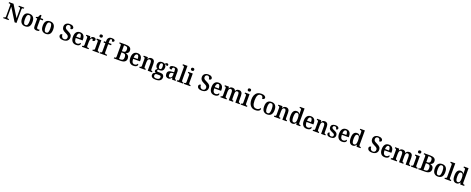

<svg xmlns="http://www.w3.org/2000/svg" viewBox="422 -4283 19725 8034"><g transform="rotate(20 10284.5 -265.5)"><path d="M29 0V-48H55Q81 -48 98.5 -59.5Q116 -71 116 -116V-602Q116 -644 98.5 -655Q81 -666 57 -666H29V-714H228L553 -188V-602Q553 -643 535.5 -654.5Q518 -666 494 -666H466V-714H705V-666H678Q653 -666 636 -654Q619 -642 619 -598V0H535L181 -567V-116Q181 -71 198 -59.5Q215 -48 240 -48H269V0Z M1002 10Q894 10 832 -59Q770 -128 770 -269Q770 -410 829.5 -479Q889 -548 1005 -548Q1113 -548 1174.5 -479Q1236 -410 1236 -269Q1236 -128 1176.5 -59Q1117 10 1002 10ZM1004 -48Q1063 -48 1086.5 -104Q1110 -160 1110 -269Q1110 -379 1086 -434Q1062 -489 1003 -489Q944 -489 920.5 -434Q897 -379 897 -269Q897 -160 921 -104Q945 -48 1004 -48Z M1509 10Q1443 10 1407.5 -24.5Q1372 -59 1372 -147V-476H1302V-520Q1329 -521 1351 -532Q1373 -543 1387 -559Q1402 -575 1412 -599Q1422 -623 1429 -659H1496V-536H1616V-476H1496V-152Q1496 -103 1511.5 -81Q1527 -59 1559 -59Q1577 -59 1593 -61Q1609 -63 1624 -67V-11Q1610 -4 1579.5 3Q1549 10 1509 10Z M1922 10Q1814 10 1752 -59Q1690 -128 1690 -269Q1690 -410 1749.5 -479Q1809 -548 1925 -548Q2033 -548 2094.5 -479Q2156 -410 2156 -269Q2156 -128 2096.5 -59Q2037 10 1922 10ZM1924 -48Q1983 -48 2006.5 -104Q2030 -160 2030 -269Q2030 -379 2006 -434Q1982 -489 1923 -489Q1864 -489 1840.5 -434Q1817 -379 1817 -269Q1817 -160 1841 -104Q1865 -48 1924 -48Z M2706 10Q2629 10 2583 -9.5Q2537 -29 2516.5 -61Q2496 -93 2496 -129Q2496 -171 2523 -191Q2550 -211 2588 -211Q2590 -133 2625 -88.5Q2660 -44 2718 -44Q2775 -44 2806.5 -76Q2838 -108 2838 -160Q2838 -214 2800.5 -246.5Q2763 -279 2685 -314Q2592 -355 2552.5 -406Q2513 -457 2513 -534Q2513 -592 2542 -635Q2571 -678 2620.5 -701Q2670 -724 2733 -724Q2829 -724 2876.5 -689Q2924 -654 2924 -609Q2924 -575 2899 -555Q2874 -535 2824 -535Q2824 -566 2813.5 -597Q2803 -628 2780.5 -648.5Q2758 -669 2721 -669Q2677 -669 2649.5 -641.5Q2622 -614 2622 -566Q2622 -533 2635 -508Q2648 -483 2680.5 -460.5Q2713 -438 2772 -412Q2863 -371 2905.5 -323Q2948 -275 2948 -199Q2948 -135 2918 -88Q2888 -41 2834 -15.5Q2780 10 2706 10Z M3269 10Q3156 10 3096.5 -62Q3037 -134 3037 -264Q3037 -405 3095 -476.5Q3153 -548 3260 -548Q3357 -548 3413 -487Q3469 -426 3469 -307V-260H3163Q3165 -154 3198.5 -106Q3232 -58 3294 -58Q3342 -58 3374.5 -81Q3407 -104 3424 -136Q3434 -131 3441 -120.5Q3448 -110 3448 -95Q3448 -71 3429 -46.5Q3410 -22 3370.5 -6Q3331 10 3269 10ZM3344 -318Q3344 -396 3325 -442.5Q3306 -489 3261 -489Q3217 -489 3192 -445Q3167 -401 3165 -318Z M3533 0V-48H3536Q3568 -48 3588.5 -60.5Q3609 -73 3609 -120V-420Q3609 -464 3589.5 -476Q3570 -488 3539 -488H3536V-536H3710L3728 -443H3732Q3751 -490 3779.5 -518.5Q3808 -547 3865 -547Q3917 -547 3942 -526Q3967 -505 3967 -468Q3967 -429 3940 -407Q3913 -385 3860 -385Q3860 -426 3850 -446Q3840 -466 3814 -466Q3790 -466 3774.5 -447Q3759 -428 3750 -399Q3741 -370 3737 -338Q3733 -306 3733 -280V-115Q3733 -71 3753 -59.5Q3773 -48 3801 -48H3829V0Z M4137 -632Q4107 -632 4086.5 -647.5Q4066 -663 4066 -698Q4066 -734 4086.5 -749Q4107 -764 4137 -764Q4166 -764 4187 -749Q4208 -734 4208 -698Q4208 -663 4187 -647.5Q4166 -632 4137 -632ZM3999 0V-48H4010Q4036 -48 4057.5 -60Q4079 -72 4079 -115V-422Q4079 -464 4058 -476Q4037 -488 4011 -488H4001V-536H4203V-118Q4203 -73 4224.5 -60.5Q4246 -48 4272 -48H4284V0Z M4318 0V-48H4336Q4352 -48 4368 -52.5Q4384 -57 4394.5 -71.5Q4405 -86 4405 -116V-477H4322V-536H4405V-579Q4405 -670 4450.5 -720Q4496 -770 4588 -770Q4671 -770 4701 -749Q4731 -728 4731 -698Q4731 -669 4707 -652.5Q4683 -636 4634 -636Q4634 -654 4629.5 -673Q4625 -692 4614 -705Q4603 -718 4583 -718Q4554 -718 4541.5 -688Q4529 -658 4529 -593V-536H4658V-477H4529V-116Q4529 -86 4539.5 -71.5Q4550 -57 4566 -52.5Q4582 -48 4598 -48H4639V0Z M4952 0V-48H4981Q5006 -48 5022.5 -60.5Q5039 -73 5039 -115V-601Q5039 -643 5021.5 -654.5Q5004 -666 4980 -666H4952V-714H5220Q5348 -714 5412.5 -671Q5477 -628 5477 -536Q5477 -469 5442.5 -433Q5408 -397 5356 -380V-375Q5422 -362 5463.5 -317Q5505 -272 5505 -195Q5505 0 5247 0ZM5215 -402Q5285 -402 5312.5 -433Q5340 -464 5340 -533Q5340 -604 5310.5 -631Q5281 -658 5214 -658H5168V-402ZM5241 -56Q5308 -56 5337.5 -87.5Q5367 -119 5367 -198Q5367 -273 5339.5 -309.5Q5312 -346 5242 -346H5168V-56Z M5825 10Q5712 10 5652.5 -62Q5593 -134 5593 -264Q5593 -405 5651 -476.5Q5709 -548 5816 -548Q5913 -548 5969 -487Q6025 -426 6025 -307V-260H5719Q5721 -154 5754.5 -106Q5788 -58 5850 -58Q5898 -58 5930.5 -81Q5963 -104 5980 -136Q5990 -131 5997 -120.5Q6004 -110 6004 -95Q6004 -71 5985 -46.5Q5966 -22 5926.5 -6Q5887 10 5825 10ZM5900 -318Q5900 -396 5881 -442.5Q5862 -489 5817 -489Q5773 -489 5748 -445Q5723 -401 5721 -318Z M6088 0V-48H6093Q6124 -48 6144.5 -60Q6165 -72 6165 -118V-422Q6165 -465 6146 -476.5Q6127 -488 6096 -488H6092V-536H6274L6285 -460H6290Q6316 -513 6351 -530.5Q6386 -548 6433 -548Q6506 -548 6546.5 -501.5Q6587 -455 6587 -353V-119Q6587 -72 6603.5 -60Q6620 -48 6651 -48H6655V0H6463V-337Q6463 -401 6445 -437Q6427 -473 6382 -473Q6347 -473 6326.5 -450.5Q6306 -428 6297.5 -392Q6289 -356 6289 -314V-114Q6289 -71 6308 -59.5Q6327 -48 6358 -48H6362V0Z M6898 239Q6792 239 6740 202Q6688 165 6688 97Q6688 42 6722 11.5Q6756 -19 6810 -26Q6787 -36 6767 -56Q6747 -76 6747 -110Q6747 -142 6768 -165.5Q6789 -189 6823 -210Q6782 -226 6756 -266.5Q6730 -307 6730 -363Q6730 -450 6776.5 -499Q6823 -548 6920 -548Q6954 -548 6982.5 -538.5Q7011 -529 7030 -516Q7049 -537 7072 -554.5Q7095 -572 7126 -572Q7157 -572 7172 -555.5Q7187 -539 7187 -517Q7187 -495 7174 -478Q7161 -461 7128 -461Q7128 -479 7118.5 -490.5Q7109 -502 7095 -502Q7085 -502 7076 -498.5Q7067 -495 7060 -489Q7078 -468 7090.5 -437.5Q7103 -407 7103 -365Q7103 -289 7058.5 -239.5Q7014 -190 6920 -190Q6909 -190 6892.5 -191.5Q6876 -193 6867 -195Q6853 -187 6842 -172.5Q6831 -158 6831 -138Q6831 -101 6882 -101H6989Q7079 -101 7119.5 -60Q7160 -19 7160 48Q7160 137 7095.5 188Q7031 239 6898 239ZM6917 -244Q6959 -244 6974.5 -275Q6990 -306 6990 -365Q6990 -426 6974 -459.5Q6958 -493 6917 -493Q6876 -493 6859.5 -459Q6843 -425 6843 -364Q6843 -306 6860 -275Q6877 -244 6917 -244ZM6900 184Q6987 184 7023 154.5Q7059 125 7059 75Q7059 37 7038.5 22Q7018 7 6978 7H6876Q6855 7 6834.5 14Q6814 21 6800.5 39.5Q6787 58 6787 93Q6787 136 6814 160Q6841 184 6900 184Z M7381 10Q7320 10 7278 -29.5Q7236 -69 7236 -152Q7236 -232 7288 -270.5Q7340 -309 7445 -313L7522 -316V-373Q7522 -427 7509.5 -459.5Q7497 -492 7453 -492Q7412 -492 7397.5 -461.5Q7383 -431 7383 -383Q7329 -383 7302 -398.5Q7275 -414 7275 -448Q7275 -483 7299.5 -505Q7324 -527 7366 -537.5Q7408 -548 7459 -548Q7552 -548 7599 -509Q7646 -470 7646 -376V-119Q7646 -78 7658.5 -63Q7671 -48 7702 -48H7706V0H7548L7530 -77H7522Q7502 -49 7483.5 -30Q7465 -11 7441 -0.5Q7417 10 7381 10ZM7423 -55Q7468 -55 7495 -92.5Q7522 -130 7522 -191V-269L7475 -266Q7412 -262 7387.5 -232.5Q7363 -203 7363 -147Q7363 -55 7423 -55Z M7754 0V-48H7765Q7791 -48 7812.5 -60.5Q7834 -73 7834 -118V-648Q7834 -676 7823 -689.5Q7812 -703 7796 -707.5Q7780 -712 7765 -712H7754V-760H7958V-118Q7958 -73 7979.5 -60.5Q8001 -48 8027 -48H8039V0Z M8209 -632Q8179 -632 8158.5 -647.5Q8138 -663 8138 -698Q8138 -734 8158.5 -749Q8179 -764 8209 -764Q8238 -764 8259 -749Q8280 -734 8280 -698Q8280 -663 8259 -647.5Q8238 -632 8209 -632ZM8071 0V-48H8082Q8108 -48 8129.5 -60Q8151 -72 8151 -115V-422Q8151 -464 8130 -476Q8109 -488 8083 -488H8073V-536H8275V-118Q8275 -73 8296.5 -60.5Q8318 -48 8344 -48H8356V0Z M8873 10Q8796 10 8750 -9.5Q8704 -29 8683.5 -61Q8663 -93 8663 -129Q8663 -171 8690 -191Q8717 -211 8755 -211Q8757 -133 8792 -88.5Q8827 -44 8885 -44Q8942 -44 8973.5 -76Q9005 -108 9005 -160Q9005 -214 8967.5 -246.5Q8930 -279 8852 -314Q8759 -355 8719.5 -406Q8680 -457 8680 -534Q8680 -592 8709 -635Q8738 -678 8787.5 -701Q8837 -724 8900 -724Q8996 -724 9043.5 -689Q9091 -654 9091 -609Q9091 -575 9066 -555Q9041 -535 8991 -535Q8991 -566 8980.5 -597Q8970 -628 8947.5 -648.5Q8925 -669 8888 -669Q8844 -669 8816.5 -641.5Q8789 -614 8789 -566Q8789 -533 8802 -508Q8815 -483 8847.5 -460.5Q8880 -438 8939 -412Q9030 -371 9072.5 -323Q9115 -275 9115 -199Q9115 -135 9085 -88Q9055 -41 9001 -15.5Q8947 10 8873 10Z M9436 10Q9323 10 9263.5 -62Q9204 -134 9204 -264Q9204 -405 9262 -476.5Q9320 -548 9427 -548Q9524 -548 9580 -487Q9636 -426 9636 -307V-260H9330Q9332 -154 9365.5 -106Q9399 -58 9461 -58Q9509 -58 9541.5 -81Q9574 -104 9591 -136Q9601 -131 9608 -120.5Q9615 -110 9615 -95Q9615 -71 9596 -46.5Q9577 -22 9537.5 -6Q9498 10 9436 10ZM9511 -318Q9511 -396 9492 -442.5Q9473 -489 9428 -489Q9384 -489 9359 -445Q9334 -401 9332 -318Z M9699 0V-48H9706Q9737 -48 9756.5 -60Q9776 -72 9776 -118V-423Q9776 -466 9757.5 -478Q9739 -490 9708 -490H9705V-536H9884L9896 -460H9901Q9927 -513 9961.5 -530.5Q9996 -548 10044 -548Q10093 -548 10128.5 -527.5Q10164 -507 10181 -459H10188Q10213 -512 10250.5 -530Q10288 -548 10335 -548Q10407 -548 10448 -501.5Q10489 -455 10489 -353V-119Q10489 -72 10506 -60Q10523 -48 10554 -48H10557V0H10365V-337Q10365 -401 10347 -436.5Q10329 -472 10284 -472Q10251 -472 10231.5 -452Q10212 -432 10203.5 -399Q10195 -366 10195 -327V-119Q10195 -72 10212 -60Q10229 -48 10260 -48H10263V0H10072V-337Q10072 -401 10054 -436.5Q10036 -472 9991 -472Q9957 -472 9937.5 -450Q9918 -428 9909 -392Q9900 -356 9900 -314V-114Q9900 -71 9919.5 -59.5Q9939 -48 9970 -48H9973V0Z M10737 -632Q10707 -632 10686.5 -647.5Q10666 -663 10666 -698Q10666 -734 10686.5 -749Q10707 -764 10737 -764Q10766 -764 10787 -749Q10808 -734 10808 -698Q10808 -663 10787 -647.5Q10766 -632 10737 -632ZM10599 0V-48H10610Q10636 -48 10657.5 -60Q10679 -72 10679 -115V-422Q10679 -464 10658 -476Q10637 -488 10611 -488H10601V-536H10803V-118Q10803 -73 10824.5 -60.5Q10846 -48 10872 -48H10884V0Z M11257 10Q11155 10 11086.5 -36Q11018 -82 10984 -164.5Q10950 -247 10950 -358Q10950 -467 10985 -549.5Q11020 -632 11089.5 -678Q11159 -724 11262 -724Q11364 -724 11415.5 -690.5Q11467 -657 11467 -609Q11467 -575 11439.5 -553Q11412 -531 11363 -531Q11363 -563 11353 -594Q11343 -625 11319.5 -645Q11296 -665 11256 -665Q11164 -665 11126.5 -584.5Q11089 -504 11089 -358Q11089 -214 11132 -137.5Q11175 -61 11277 -61Q11323 -61 11355.5 -74.5Q11388 -88 11410.5 -109.5Q11433 -131 11449 -154Q11465 -141 11465 -113Q11465 -87 11445 -58.5Q11425 -30 11379.5 -10Q11334 10 11257 10Z M11781 10Q11673 10 11611 -59Q11549 -128 11549 -269Q11549 -410 11608.5 -479Q11668 -548 11784 -548Q11892 -548 11953.5 -479Q12015 -410 12015 -269Q12015 -128 11955.5 -59Q11896 10 11781 10ZM11783 -48Q11842 -48 11865.5 -104Q11889 -160 11889 -269Q11889 -379 11865 -434Q11841 -489 11782 -489Q11723 -489 11699.5 -434Q11676 -379 11676 -269Q11676 -160 11700 -104Q11724 -48 11783 -48Z M12083 0V-48H12088Q12119 -48 12139.5 -60Q12160 -72 12160 -118V-422Q12160 -465 12141 -476.5Q12122 -488 12091 -488H12087V-536H12269L12280 -460H12285Q12311 -513 12346 -530.5Q12381 -548 12428 -548Q12501 -548 12541.5 -501.5Q12582 -455 12582 -353V-119Q12582 -72 12598.5 -60Q12615 -48 12646 -48H12650V0H12458V-337Q12458 -401 12440 -437Q12422 -473 12377 -473Q12342 -473 12321.5 -450.5Q12301 -428 12292.5 -392Q12284 -356 12284 -314V-114Q12284 -71 12303 -59.5Q12322 -48 12353 -48H12357V0Z M12909 10Q12818 10 12769 -56.5Q12720 -123 12720 -267Q12720 -412 12769 -479.5Q12818 -547 12909 -547Q12961 -547 12994 -523.5Q13027 -500 13047 -464H13053Q13050 -490 13049 -521Q13048 -552 13048 -578V-647Q13048 -690 13025.5 -701Q13003 -712 12972 -712H12965V-760H13172V-119Q13172 -73 13193.5 -60.5Q13215 -48 13246 -48H13253V0H13078L13059 -84H13053Q13032 -41 12998 -15.5Q12964 10 12909 10ZM12942 -58Q13002 -58 13025 -111Q13048 -164 13048 -268Q13048 -370 13025 -425Q13002 -480 12942 -480Q12890 -480 12868 -425Q12846 -370 12846 -267Q12846 -162 12868 -110Q12890 -58 12942 -58Z M13545 10Q13432 10 13372.5 -62Q13313 -134 13313 -264Q13313 -405 13371 -476.5Q13429 -548 13536 -548Q13633 -548 13689 -487Q13745 -426 13745 -307V-260H13439Q13441 -154 13474.5 -106Q13508 -58 13570 -58Q13618 -58 13650.5 -81Q13683 -104 13700 -136Q13710 -131 13717 -120.5Q13724 -110 13724 -95Q13724 -71 13705 -46.5Q13686 -22 13646.5 -6Q13607 10 13545 10ZM13620 -318Q13620 -396 13601 -442.5Q13582 -489 13537 -489Q13493 -489 13468 -445Q13443 -401 13441 -318Z M13808 0V-48H13813Q13844 -48 13864.5 -60Q13885 -72 13885 -118V-422Q13885 -465 13866 -476.5Q13847 -488 13816 -488H13812V-536H13994L14005 -460H14010Q14036 -513 14071 -530.5Q14106 -548 14153 -548Q14226 -548 14266.5 -501.5Q14307 -455 14307 -353V-119Q14307 -72 14323.5 -60Q14340 -48 14371 -48H14375V0H14183V-337Q14183 -401 14165 -437Q14147 -473 14102 -473Q14067 -473 14046.5 -450.5Q14026 -428 14017.5 -392Q14009 -356 14009 -314V-114Q14009 -71 14028 -59.5Q14047 -48 14078 -48H14082V0Z M14609 10Q14518 10 14475 -20Q14432 -50 14432 -101Q14432 -129 14444.5 -144.5Q14457 -160 14475 -166Q14493 -172 14509 -172Q14509 -114 14535 -78.5Q14561 -43 14611 -43Q14659 -43 14682 -65.5Q14705 -88 14705 -122Q14705 -157 14681 -178Q14657 -199 14594 -225Q14517 -257 14479.5 -293Q14442 -329 14442 -396Q14442 -471 14494 -509Q14546 -547 14632 -547Q14712 -547 14749 -518.5Q14786 -490 14786 -453Q14786 -423 14766 -406.5Q14746 -390 14703 -390Q14703 -440 14681.5 -467.5Q14660 -495 14619 -495Q14583 -495 14561.5 -476.5Q14540 -458 14540 -425Q14540 -401 14551 -385Q14562 -369 14588 -354Q14614 -339 14660 -321Q14728 -293 14766 -256.5Q14804 -220 14804 -156Q14804 -77 14752.5 -33.5Q14701 10 14609 10Z M15118 10Q15005 10 14945.5 -62Q14886 -134 14886 -264Q14886 -405 14944 -476.5Q15002 -548 15109 -548Q15206 -548 15262 -487Q15318 -426 15318 -307V-260H15012Q15014 -154 15047.5 -106Q15081 -58 15143 -58Q15191 -58 15223.5 -81Q15256 -104 15273 -136Q15283 -131 15290 -120.5Q15297 -110 15297 -95Q15297 -71 15278 -46.5Q15259 -22 15219.5 -6Q15180 10 15118 10ZM15193 -318Q15193 -396 15174 -442.5Q15155 -489 15110 -489Q15066 -489 15041 -445Q15016 -401 15014 -318Z M15594 10Q15503 10 15454 -56.5Q15405 -123 15405 -267Q15405 -412 15454 -479.5Q15503 -547 15594 -547Q15646 -547 15679 -523.5Q15712 -500 15732 -464H15738Q15735 -490 15734 -521Q15733 -552 15733 -578V-647Q15733 -690 15710.5 -701Q15688 -712 15657 -712H15650V-760H15857V-119Q15857 -73 15878.5 -60.5Q15900 -48 15931 -48H15938V0H15763L15744 -84H15738Q15717 -41 15683 -15.5Q15649 10 15594 10ZM15627 -58Q15687 -58 15710 -111Q15733 -164 15733 -268Q15733 -370 15710 -425Q15687 -480 15627 -480Q15575 -480 15553 -425Q15531 -370 15531 -267Q15531 -162 15553 -110Q15575 -58 15627 -58Z M16455 10Q16378 10 16332 -9.5Q16286 -29 16265.5 -61Q16245 -93 16245 -129Q16245 -171 16272 -191Q16299 -211 16337 -211Q16339 -133 16374 -88.5Q16409 -44 16467 -44Q16524 -44 16555.5 -76Q16587 -108 16587 -160Q16587 -214 16549.5 -246.5Q16512 -279 16434 -314Q16341 -355 16301.5 -406Q16262 -457 16262 -534Q16262 -592 16291 -635Q16320 -678 16369.5 -701Q16419 -724 16482 -724Q16578 -724 16625.5 -689Q16673 -654 16673 -609Q16673 -575 16648 -555Q16623 -535 16573 -535Q16573 -566 16562.5 -597Q16552 -628 16529.5 -648.5Q16507 -669 16470 -669Q16426 -669 16398.5 -641.5Q16371 -614 16371 -566Q16371 -533 16384 -508Q16397 -483 16429.5 -460.5Q16462 -438 16521 -412Q16612 -371 16654.5 -323Q16697 -275 16697 -199Q16697 -135 16667 -88Q16637 -41 16583 -15.5Q16529 10 16455 10Z M17018 10Q16905 10 16845.5 -62Q16786 -134 16786 -264Q16786 -405 16844 -476.5Q16902 -548 17009 -548Q17106 -548 17162 -487Q17218 -426 17218 -307V-260H16912Q16914 -154 16947.5 -106Q16981 -58 17043 -58Q17091 -58 17123.5 -81Q17156 -104 17173 -136Q17183 -131 17190 -120.5Q17197 -110 17197 -95Q17197 -71 17178 -46.5Q17159 -22 17119.5 -6Q17080 10 17018 10ZM17093 -318Q17093 -396 17074 -442.5Q17055 -489 17010 -489Q16966 -489 16941 -445Q16916 -401 16914 -318Z M17281 0V-48H17288Q17319 -48 17338.5 -60Q17358 -72 17358 -118V-423Q17358 -466 17339.5 -478Q17321 -490 17290 -490H17287V-536H17466L17478 -460H17483Q17509 -513 17543.5 -530.5Q17578 -548 17626 -548Q17675 -548 17710.5 -527.5Q17746 -507 17763 -459H17770Q17795 -512 17832.5 -530Q17870 -548 17917 -548Q17989 -548 18030 -501.5Q18071 -455 18071 -353V-119Q18071 -72 18088 -60Q18105 -48 18136 -48H18139V0H17947V-337Q17947 -401 17929 -436.5Q17911 -472 17866 -472Q17833 -472 17813.5 -452Q17794 -432 17785.5 -399Q17777 -366 17777 -327V-119Q17777 -72 17794 -60Q17811 -48 17842 -48H17845V0H17654V-337Q17654 -401 17636 -436.5Q17618 -472 17573 -472Q17539 -472 17519.5 -450Q17500 -428 17491 -392Q17482 -356 17482 -314V-114Q17482 -71 17501.5 -59.5Q17521 -48 17552 -48H17555V0Z M18319 -632Q18289 -632 18268.5 -647.5Q18248 -663 18248 -698Q18248 -734 18268.5 -749Q18289 -764 18319 -764Q18348 -764 18369 -749Q18390 -734 18390 -698Q18390 -663 18369 -647.5Q18348 -632 18319 -632ZM18181 0V-48H18192Q18218 -48 18239.5 -60Q18261 -72 18261 -115V-422Q18261 -464 18240 -476Q18219 -488 18193 -488H18183V-536H18385V-118Q18385 -73 18406.5 -60.5Q18428 -48 18454 -48H18466V0Z M18509 0V-48H18538Q18563 -48 18579.5 -60.5Q18596 -73 18596 -115V-601Q18596 -643 18578.5 -654.5Q18561 -666 18537 -666H18509V-714H18777Q18905 -714 18969.5 -671Q19034 -628 19034 -536Q19034 -469 18999.5 -433Q18965 -397 18913 -380V-375Q18979 -362 19020.5 -317Q19062 -272 19062 -195Q19062 0 18804 0ZM18772 -402Q18842 -402 18869.5 -433Q18897 -464 18897 -533Q18897 -604 18867.5 -631Q18838 -658 18771 -658H18725V-402ZM18798 -56Q18865 -56 18894.5 -87.5Q18924 -119 18924 -198Q18924 -273 18896.5 -309.5Q18869 -346 18799 -346H18725V-56Z M19382 10Q19274 10 19212 -59Q19150 -128 19150 -269Q19150 -410 19209.5 -479Q19269 -548 19385 -548Q19493 -548 19554.5 -479Q19616 -410 19616 -269Q19616 -128 19556.5 -59Q19497 10 19382 10ZM19384 -48Q19443 -48 19466.5 -104Q19490 -160 19490 -269Q19490 -379 19466 -434Q19442 -489 19383 -489Q19324 -489 19300.5 -434Q19277 -379 19277 -269Q19277 -160 19301 -104Q19325 -48 19384 -48Z M19678 0V-48H19689Q19715 -48 19736.5 -60.5Q19758 -73 19758 -118V-648Q19758 -676 19747 -689.5Q19736 -703 19720 -707.5Q19704 -712 19689 -712H19678V-760H19882V-118Q19882 -73 19903.5 -60.5Q19925 -48 19951 -48H19963V0Z M20211 10Q20120 10 20071 -56.5Q20022 -123 20022 -267Q20022 -412 20071 -479.5Q20120 -547 20211 -547Q20263 -547 20296 -523.5Q20329 -500 20349 -464H20355Q20352 -490 20351 -521Q20350 -552 20350 -578V-647Q20350 -690 20327.5 -701Q20305 -712 20274 -712H20267V-760H20474V-119Q20474 -73 20495.5 -60.5Q20517 -48 20548 -48H20555V0H20380L20361 -84H20355Q20334 -41 20300 -15.5Q20266 10 20211 10ZM20244 -58Q20304 -58 20327 -111Q20350 -164 20350 -268Q20350 -370 20327 -425Q20304 -480 20244 -480Q20192 -480 20170 -425Q20148 -370 20148 -267Q20148 -162 20170 -110Q20192 -58 20244 -58Z"/></g></svg>

Font: Noto Serif Bengali SemiCondensed SemiBold
Style: Regular
Weight: 600
Width: 4
Designer: Juan Bruce, Universal Thirst, Indian Type Foundry and the Monotype Design Team.
Foundry: Monotype Imaging Inc.
Version: Version 2.003; ttfautohint (v1.8.4.7-5d5b)